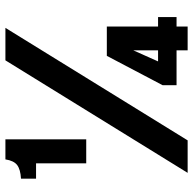

<svg xmlns="http://www.w3.org/2000/svg" viewBox="-22 -708 730 727"><g transform="rotate(-90 343.5 -345.0)"><path d="M52 0 478 -690H601L175 0ZM88 -384V-574H30V-631Q65 -633 81.5 -645.5Q98 -658 103 -690H179V-384ZM516 0V-42H384V-95L495 -306H606V-112H642V-42H606V0ZM474 -112H516V-206Z"/></g></svg>

Font: Radio Canada Big
Style: Bold
Weight: 700
Designer: Étienne Aubert Bonn
Foundry: Coppers and Brasses
Version: Version 1.001